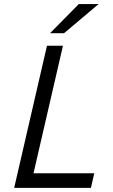

<svg xmlns="http://www.w3.org/2000/svg" viewBox="-20 -912 549 932"><path d="M48.8 0 208 -689.9H285.6L142.6 -70.8H437.5L421.4 0ZM223.1 -751 362.3 -892.1H458.5L291 -751Z"/></svg>

Font: Acari Sans
Style: Italic
Weight: 400
Italic angle: -13°
Designer: Alfredo Marco Pradil and Stefan Peev
Foundry: Hanken Design Co.
Version: Version 1.045;January 11, 2019;FontCreator 11.5.0.2425 64-bi